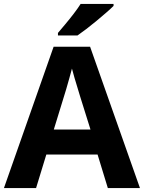

<svg xmlns="http://www.w3.org/2000/svg" viewBox="-20 -954 730 974"><path d="M527 0 475 -170H215L163 0H0L252 -717H437L690 0ZM387 -463Q382 -480 374 -506Q366 -532 358 -559Q350 -586 345 -606Q340 -586 331.5 -556.5Q323 -527 315.5 -500.5Q308 -474 304 -463L253 -297H439ZM556 -924Q542 -910 519 -890Q496 -870 469.5 -848Q443 -826 417.5 -806.5Q392 -787 373 -774H274V-787Q290 -806 311.5 -831.5Q333 -857 354 -884.5Q375 -912 389 -934H556Z"/></svg>

Font: Noto Sans Telugu
Style: Regular
Weight: 400
Designer: Jelle Bosma - Monotype Design Team
Foundry: Monotype Imaging Inc.
Version: Version 2.003